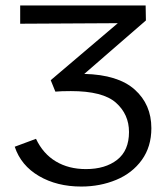

<svg xmlns="http://www.w3.org/2000/svg" viewBox="-20 -678 611 704"><path d="M535 -208Q535 -140 500 -91.5Q465 -43 406 -18.5Q347 6 278 6Q189 6 123 -32.5Q57 -71 34 -140L112 -169Q138 -114 185 -86Q232 -58 295 -58Q366 -58 409.5 -92Q453 -126 453 -194Q453 -259 405 -301.5Q357 -344 240 -344Q203 -344 183 -342L166 -384L412 -593L54 -591V-658H514L515 -603L289 -407Q413 -404 474 -349.5Q535 -295 535 -208Z"/></svg>

Font: Ysabeau Medium
Style: Regular
Weight: 500
Designer: Christian Thalmann (Catharsis Fonts)
Version: Version 0.003